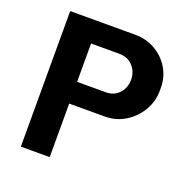

<svg xmlns="http://www.w3.org/2000/svg" viewBox="-124 -800 884 913"><g transform="rotate(20 318.0 -343.0)"><path d="M78 0V-686H408Q463 -686 508.5 -660Q554 -634 581 -589.5Q608 -545 608 -490V-476Q608 -421 580 -374Q552 -327 506 -299Q460 -271 404 -271H224V0ZM224 -381H370Q397 -381 417.5 -393.5Q438 -406 450 -428Q462 -450 462 -478Q462 -518 436 -546.5Q410 -575 367 -575H224Z"/></g></svg>

Font: Chivo Medium SemiBold
Style: Regular
Weight: 600
Version: Version 2.002